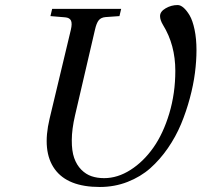

<svg xmlns="http://www.w3.org/2000/svg" viewBox="-20 -727 800 762"><path d="M176.8 -255.9 261.2 -608.9Q267.1 -633.8 261.7 -645.3Q256.3 -656.7 238.8 -658.2L180.2 -663.1L187 -691.9H460.9L454.1 -663.1L398.9 -659.2Q380.9 -657.7 371.8 -646.5Q362.8 -635.3 356.9 -608.9L277.8 -269Q265.1 -214.4 264.9 -171.1Q264.6 -127.9 274.4 -100.1Q284.2 -72.3 302.5 -53.7Q320.8 -35.2 343.3 -27.6Q365.7 -20 393.1 -20Q446.8 -20 498 -52.7Q549.3 -85.4 588.6 -141.1Q627.9 -196.8 651.9 -276.9Q675.8 -356.9 675.8 -445.8Q675.8 -548.8 627 -627.9Q615.2 -647.5 615.2 -663.1Q615.2 -681.2 637.5 -694.1Q659.7 -707 685.1 -707Q696.3 -707 708.5 -696.5Q720.7 -686 732.7 -665.8Q744.6 -645.5 752.2 -609.4Q759.8 -573.2 759.8 -527.8Q759.8 -485.4 753.7 -437.7Q747.6 -390.1 733.4 -337.2Q719.2 -284.2 698.5 -234.4Q677.7 -184.6 646.2 -138.9Q614.7 -93.3 576.4 -59.3Q538.1 -25.4 486.3 -5.1Q434.6 15.1 376 15.1Q248.5 15.1 197.3 -55.7Q146 -126.5 176.8 -255.9Z"/></svg>

Font: Linguistics Pro
Style: Italic
Weight: 400
Italic angle: -12°
Designer: Stefan Peev, Context Ltd
Foundry: Stefan Peev, Context Ltd
Version: Version 001.000